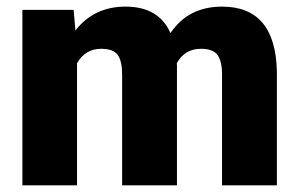

<svg xmlns="http://www.w3.org/2000/svg" viewBox="-20 -558 901 578"><path d="M201.7 -528.3 207 -466.3Q263.2 -538.1 357.9 -538.1Q458 -538.1 493.2 -458.5Q546.9 -538.1 648.4 -538.1Q809.1 -538.1 813.5 -343.8V0H648.4V-333.5Q648.4 -374 634.8 -392.6Q621.1 -411.1 585 -411.1Q536.1 -411.1 512.2 -367.7L512.7 -360.8V0H347.7V-332.5Q347.7 -374 334.5 -392.6Q321.3 -411.1 284.2 -411.1Q236.8 -411.1 211.9 -367.7V0H47.4V-528.3Z"/></svg>

Font: Vazir Black UI
Style: Black-UI
Weight: 900
Designer: Saber Rastikerdar
Foundry: Saber Rastikerdar
Version: Version 30.1.0